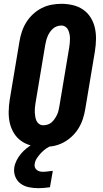

<svg xmlns="http://www.w3.org/2000/svg" viewBox="-20 -763 540 1007"><path d="M207 8Q176 8 146.5 1Q117 -6 93 -22.5Q69 -39 53.5 -64Q38 -89 31.5 -117.5Q25 -146 25.5 -177Q26 -208 31 -240L82 -545Q86 -570 94.5 -596Q103 -622 117.5 -645.5Q132 -669 153 -688.5Q174 -708 198.5 -720.5Q223 -733 249.5 -738Q276 -743 302 -743Q333 -743 362.5 -736Q392 -729 416 -712.5Q440 -696 455.5 -671Q471 -646 477.5 -617.5Q484 -589 483.5 -558Q483 -527 478 -495L427 -190Q423 -165 414.5 -139Q406 -113 391.5 -89.5Q377 -66 356 -46.5Q335 -27 310.5 -14.5Q286 -2 259.5 3Q233 8 207 8ZM207 -106Q219 -106 231 -110Q243 -114 252 -122.5Q261 -131 268 -141.5Q275 -152 280 -163Q285 -174 287.5 -186Q290 -198 292 -209L343 -514Q345 -526 346 -538Q347 -550 347 -561.5Q347 -573 344.5 -584.5Q342 -596 337.5 -606Q333 -616 323.5 -622.5Q314 -629 302 -629Q290 -629 278.5 -625Q267 -621 257.5 -612.5Q248 -604 241 -593.5Q234 -583 229.5 -572Q225 -561 222 -549Q219 -537 217 -526L166 -221Q164 -209 163 -197Q162 -185 162.5 -173.5Q163 -162 165 -150.5Q167 -139 171.5 -129Q176 -119 185.5 -112.5Q195 -106 207 -106ZM182 224Q156 224 131.5 219Q107 214 88 200Q69 186 60 163Q51 140 55 115Q58 96 67.5 77.5Q77 59 90 43.5Q103 28 119 15Q135 2 154 -8H255L254 0Q238 5 223.5 15Q209 25 196.5 38Q184 51 174 66Q164 81 162 97Q160 106 163 114.5Q166 123 173 128.5Q180 134 188.5 136Q197 138 206 138Q218 138 231 136Q244 134 257 133L242 219Q227 221 212 222.5Q197 224 182 224Z"/></svg>

Font: Iosevka Heavy
Style: Italic
Weight: 900
Italic angle: -9°
Monospace: yes
Designer: Belleve Invis
Foundry: Belleve Invis
Version: Version 32.5.0; ttfautohint (v1.8.4)